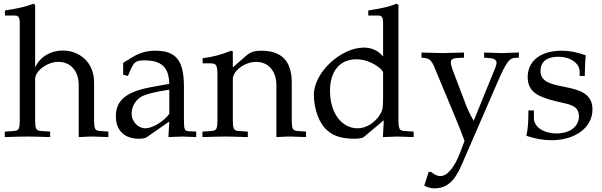

<svg xmlns="http://www.w3.org/2000/svg" viewBox="-20 -746 3289 1049"><path d="M7 -661H63C81 -661 88 -650 88 -620V-102C88 -39 85 -32 51 -30L6 -27V3C74 1 101 0 130 0C159 0 186 1 254 3V-27L209 -30C175 -32 172 -39 172 -102V-314C172 -359 238 -408 299 -408C366 -408 410 -358 410 -281V3C471 0 472 0 489 0C503 0 503 0 572 3V-27L531 -30C497 -32 494 -38 494 -102V-295C494 -412 408 -470 323 -470C261 -470 200 -439 172 -378V-718L163 -726C119 -709 86 -701 7 -689Z M905 -82 900 3C965 0 965 0 978 0C983 0 1008 1 1052 3V-27L1013 -29C989 -30 985 -38 985 -87V-270C985 -416 943 -469 827 -469C784 -469 744 -458 706 -435L653 -403V-338L679 -331L692 -362C713 -409 723 -416 769 -416C863 -416 902 -379 905 -288L806 -270C670 -245 613 -198 613 -111C613 -33 660 12 739 12C757 12 774 9 781 4ZM905 -124C876 -83 813 -45 774 -45C734 -45 699 -82 699 -125C699 -162 719 -197 749 -216C774 -231 829 -245 905 -256Z M1490 3C1551 0 1552 0 1569 0C1583 0 1583 0 1652 3V-27L1611 -30C1577 -32 1574 -38 1574 -102V-295C1574 -412 1519 -469 1407 -469C1370 -469 1349 -462 1328 -444L1252 -378V-465L1243 -469C1192 -448 1140 -434 1087 -428V-400H1124C1164 -400 1168 -393 1168 -327V-102C1168 -39 1165 -32 1131 -30L1086 -27V3C1154 1 1181 0 1210 0C1239 0 1266 1 1334 3V-27L1289 -30C1255 -32 1252 -39 1252 -102V-314C1252 -359 1318 -408 1379 -408C1446 -408 1490 -358 1490 -281Z M2240 3V-27L2194 -30C2160 -32 2157 -39 2157 -102V-718L2148 -726C2104 -709 2071 -701 1992 -689V-661H2048C2066 -661 2073 -650 2073 -620V-437C2045 -472 2007 -486 1967 -486C1844 -486 1695 -351 1695 -229C1695 -149 1723 -70 1772 -30C1806 -1 1853 12 1918 12C1938 12 1961 8 1966 4L2077 -89L2072 3C2121 1 2137 0 2149 0C2167 0 2231 3 2240 3ZM2073 -350V-221C2073 -156 2071 -146 2058 -123C2030 -76 1981 -45 1934 -45C1846 -45 1783 -130 1783 -249C1783 -358 1837 -422 1927 -422C2006 -422 2073 -366 2073 -350Z M2568 -86C2546 -124 2535 -147 2517 -196L2453 -364C2447 -381 2443 -396 2443 -406C2443 -420 2454 -428 2477 -429L2515 -431V-459C2418 -456 2418 -456 2399 -456C2380 -456 2380 -456 2283 -459V-431L2301 -429C2326 -426 2338 -415 2353 -380L2462 -118C2490 -50 2500 -26 2518 24L2495 85C2463 169 2424 216 2386 216C2370 216 2352 208 2335 193H2322L2298 268C2317 278 2333 283 2352 283C2419 283 2462 247 2500 160L2703 -308C2743 -399 2762 -426 2787 -429L2815 -431V-459C2736 -456 2736 -456 2720 -456C2704 -456 2704 -456 2625 -459V-431L2651 -429C2679 -427 2693 -418 2693 -404C2693 -397 2691 -388 2687 -378Z M2867 -143C2867 -74 2864 -44 2856 -4C2908 13 2947 20 2993 20C3124 20 3217 -50 3217 -148C3217 -321 2933 -228 2933 -358C2933 -408 2968 -436 3029 -436C3096 -436 3147 -401 3147 -354V-331H3175C3176 -389 3177 -413 3180 -444C3127 -462 3091 -469 3050 -469C2934 -469 2863 -414 2863 -324C2863 -276 2885 -242 2931 -221C3049 -169 3143 -195 3143 -109C3143 -55 3093 -17 3022 -17C2949 -17 2897 -52 2897 -102V-143Z"/></svg>

Font: Asana Math
Style: Regular
Weight: 400
Version: Version 000.958